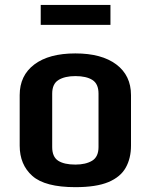

<svg xmlns="http://www.w3.org/2000/svg" viewBox="-20 -754 616 785"><path d="M288.1 11.2Q164.1 11.2 112.3 -34.7Q60.5 -80.6 60.5 -158.7V-365.2Q60.5 -445.3 120.4 -490.5Q180.2 -535.6 288.1 -535.6Q395.5 -535.6 455.6 -490.5Q515.6 -445.3 515.6 -365.2V-158.7Q515.6 -106.9 494.1 -68.6Q472.7 -30.3 423.1 -9.5Q373.5 11.2 288.1 11.2ZM288.1 -81.1Q330.6 -81.1 356.7 -96.9Q382.8 -112.8 382.8 -152.8V-371.1Q382.8 -411.1 357.9 -427Q333 -442.9 288.1 -442.9Q245.1 -442.9 219.2 -427Q193.4 -411.1 193.4 -371.1V-152.8Q193.4 -112.8 217.8 -96.9Q242.2 -81.1 288.1 -81.1ZM146.5 -733.9H431.6V-652.3H146.5Z"/></svg>

Font: Monda
Style: Bold
Weight: 700
Designer: Vernon Adams
Foundry: Vernon Adams
Version: Version 2.100; ttfautohint (v1.8.3)